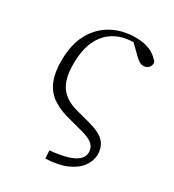

<svg xmlns="http://www.w3.org/2000/svg" viewBox="-175 -622 839 925"><g transform="rotate(30 244.0 -159.5)"><path d="M221 202 218 158Q269 153 307 143Q345 133 366.5 115Q388 97 388 70Q388 47 370.5 29Q353 11 298 -3L211 -26Q161 -40 125 -65.5Q89 -91 70.5 -135Q52 -179 52 -245Q52 -336 85.5 -397Q119 -458 176.5 -489.5Q234 -521 307 -521Q354 -521 386 -507.5Q418 -494 443 -464Q446 -445 435 -433Q424 -421 407 -421Q394 -421 383.5 -427Q373 -433 362 -444L300 -505L361 -504L379 -481Q361 -488 344.5 -492Q328 -496 311 -496Q251 -496 205.5 -470Q160 -444 135 -392Q110 -340 110 -262Q110 -177 141 -135Q172 -93 234 -76L317 -54Q383 -36 406.5 -8.5Q430 19 430 57Q430 94 407 126Q384 158 338 178.5Q292 199 221 202Z"/></g></svg>

Font: Noto Serif TC
Style: Regular
Weight: 200
Designer: Ryoko NISHIZUKA 西塚涼子 (kana & ideographs); Frank Grießhammer (Latin, Greek & Cyrillic); Wenlong ZHANG 张文龙 (bopomofo); San
Foundry: Adobe
Version: Version 2.001;hotconv 1.1.0;makeotfexe 2.6.0